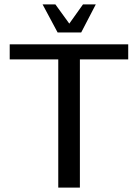

<svg xmlns="http://www.w3.org/2000/svg" viewBox="-20 -850 625 870"><path d="M561 -581V-649H24V-581H244V0H342V-581ZM241 -703H348L414 -830H356L294 -743L231 -830H173Z"/></svg>

Font: Gamestation Text
Style: Bold
Weight: 400
Designer: Jonas Hecksher
Foundry: Jonas Hecksher, Playtypeª, e-types AS
Version: Version 1.003